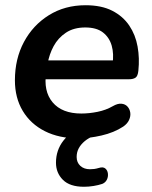

<svg xmlns="http://www.w3.org/2000/svg" viewBox="-20 -519 582 734"><path d="M280 10Q206 10 151.5 -17.5Q97 -45 67 -95Q37 -145 37 -212Q37 -294 71.5 -358.5Q106 -423 167 -461Q228 -499 307 -499Q368 -499 409 -478Q450 -457 474 -421.5Q498 -386 506 -341Q514 -296 509 -249Q507 -228 498 -222Q489 -216 473 -216H137L147 -288H427L410 -273Q416 -313 407 -344.5Q398 -376 373.5 -395Q349 -414 306 -414Q262 -414 232 -394Q202 -374 185 -342.5Q168 -311 162 -275L157 -244Q145 -171 181 -128Q217 -85 291 -85Q321 -85 353 -91.5Q385 -98 411 -113Q430 -124 444.5 -122.5Q459 -121 467.5 -111.5Q476 -102 478 -88.5Q480 -75 473.5 -60.5Q467 -46 451 -35Q416 -12 368 -1Q320 10 280 10ZM301 195Q247 195 220.5 168.5Q194 142 194 103Q194 55 222.5 18.5Q251 -18 306 -42L340 0Q319 8 304 20.5Q289 33 281 48Q273 63 273 81Q273 102 287 115Q301 128 324 128Q332 128 340 127Q348 126 358 123Q374 118 382.5 125Q391 132 392.5 144.5Q394 157 388.5 168Q383 179 371 184Q356 189 337.5 192Q319 195 301 195Z"/></svg>

Font: Nunito ExtraLight
Style: Bold Italic
Weight: 700
Italic angle: -9°
Version: Version 3.602